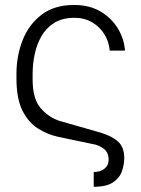

<svg xmlns="http://www.w3.org/2000/svg" viewBox="-20 -558 556 759"><path d="M350.5 180.4V122.2Q376.8 121.8 393.1 108.8Q409.4 95.9 409.4 73.5Q409.4 44 389.4 29.3Q369.3 14.6 344.1 11L210.2 -17Q167.6 -26.3 130 -50.1Q92.3 -73.9 68.9 -120.4Q45.5 -166.9 45.1 -244V-268.5Q45.5 -338.8 70 -400.4Q94.5 -462 144.9 -500.2Q195.3 -538.4 272.7 -538.4Q333.8 -538.4 377.7 -512.3Q421.5 -486.2 446.2 -445Q470.9 -403.8 474.1 -358H413.7Q410.9 -392.8 392.9 -422.2Q375 -451.7 344.6 -469.6Q314.3 -487.6 274.5 -487.6Q226.2 -487.6 194.2 -467.5Q162.3 -447.4 143.6 -414.6Q125 -381.7 117 -342.9Q109 -304 109 -266.7V-242.9Q109 -166.5 141.5 -129.6Q174 -92.7 217.3 -79.5L376.4 -34.1Q423.7 -19.9 447.4 2.3Q471.2 24.5 471.2 67.1Q471.2 90.9 462.7 117.2Q454.2 143.5 428.3 161.9Q402.3 180.4 350.5 180.4Z"/></svg>

Font: Inter Extra Light BETA
Style: Regular
Weight: 200
Designer: Rasmus Andersson
Foundry: rsms
Version: Version 3.011;git-f93a4a705